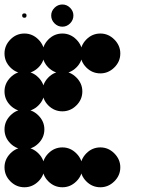

<svg xmlns="http://www.w3.org/2000/svg" viewBox="-24 -818 711 843"><path d="M416.7 -170.8Q451.7 -170.8 477.9 -144.6Q504.2 -118.3 504.2 -83.3Q504.2 -47.5 477.9 -21.7Q451.7 4.2 416.7 4.2Q380.8 4.2 355 -21.7Q329.2 -47.5 329.2 -83.3Q329.2 -118.3 355 -144.6Q380.8 -170.8 416.7 -170.8ZM250 -170.8Q285 -170.8 311.2 -144.6Q337.5 -118.3 337.5 -83.3Q337.5 -47.5 311.2 -21.7Q285 4.2 250 4.2Q214.2 4.2 188.3 -21.7Q162.5 -47.5 162.5 -83.3Q162.5 -118.3 188.3 -144.6Q214.2 -170.8 250 -170.8ZM83.3 -170.8Q118.3 -170.8 144.6 -144.6Q170.8 -118.3 170.8 -83.3Q170.8 -47.5 144.6 -21.7Q118.3 4.2 83.3 4.2Q47.5 4.2 21.7 -21.7Q-4.2 -47.5 -4.2 -83.3Q-4.2 -118.3 21.7 -144.6Q47.5 -170.8 83.3 -170.8ZM83.3 -337.5Q118.3 -337.5 144.6 -311.2Q170.8 -285 170.8 -250Q170.8 -214.2 144.6 -188.3Q118.3 -162.5 83.3 -162.5Q47.5 -162.5 21.7 -188.3Q-4.2 -214.2 -4.2 -250Q-4.2 -285 21.7 -311.2Q47.5 -337.5 83.3 -337.5ZM250 -504.2Q285 -504.2 311.2 -477.9Q337.5 -451.7 337.5 -416.7Q337.5 -380.8 311.2 -355Q285 -329.2 250 -329.2Q214.2 -329.2 188.3 -355Q162.5 -380.8 162.5 -416.7Q162.5 -451.7 188.3 -477.9Q214.2 -504.2 250 -504.2ZM83.3 -504.2Q118.3 -504.2 144.6 -477.9Q170.8 -451.7 170.8 -416.7Q170.8 -380.8 144.6 -355Q118.3 -329.2 83.3 -329.2Q47.5 -329.2 21.7 -355Q-4.2 -380.8 -4.2 -416.7Q-4.2 -451.7 21.7 -477.9Q47.5 -504.2 83.3 -504.2ZM416.7 -670.8Q451.7 -670.8 477.9 -644.6Q504.2 -618.3 504.2 -583.3Q504.2 -547.5 477.9 -521.7Q451.7 -495.8 416.7 -495.8Q380.8 -495.8 355 -521.7Q329.2 -547.5 329.2 -583.3Q329.2 -618.3 355 -644.6Q380.8 -670.8 416.7 -670.8ZM250 -670.8Q285 -670.8 311.2 -644.6Q337.5 -618.3 337.5 -583.3Q337.5 -547.5 311.2 -521.7Q285 -495.8 250 -495.8Q214.2 -495.8 188.3 -521.7Q162.5 -547.5 162.5 -583.3Q162.5 -618.3 188.3 -644.6Q214.2 -670.8 250 -670.8ZM83.3 -670.8Q118.3 -670.8 144.6 -644.6Q170.8 -618.3 170.8 -583.3Q170.8 -547.5 144.6 -521.7Q118.3 -495.8 83.3 -495.8Q47.5 -495.8 21.7 -521.7Q-4.2 -547.5 -4.2 -583.3Q-4.2 -618.3 21.7 -644.6Q47.5 -670.8 83.3 -670.8ZM250 -798.3Q269.2 -798.3 283.8 -783.8Q298.3 -769.2 298.3 -750Q298.3 -730 283.8 -715.4Q269.2 -700.8 250 -700.8Q230 -700.8 215.4 -715.4Q200.8 -730 200.8 -750Q200.8 -769.2 215.4 -783.8Q230 -798.3 250 -798.3ZM83.3 -759.2Q92.5 -759.2 92.5 -750Q92.5 -740 83.3 -740Q73.3 -740 73.3 -750Q73.3 -759.2 83.3 -759.2Z"/></svg>

Font: 0xA000-Dots-Mono
Style: Dots-Mono
Weight: 400
Version: Version 0.1